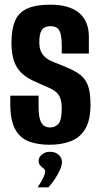

<svg xmlns="http://www.w3.org/2000/svg" viewBox="-20 -612 431 821"><path d="M192 7Q139 7 101.5 -8Q64 -23 44 -61Q24 -99 24 -168V-203Q55 -203 85 -203Q115 -203 145 -203V-158Q145 -121 151 -101.5Q157 -82 168 -74.5Q179 -67 194 -67Q217 -67 230.5 -83.5Q244 -100 244 -148Q244 -185 232.5 -203.5Q221 -222 196 -233.5Q171 -245 132 -262Q97 -277 74 -298Q51 -319 40 -351Q29 -383 29 -429Q29 -487 44.5 -523Q60 -559 96.5 -575.5Q133 -592 195 -592Q275 -592 317.5 -557.5Q360 -523 360 -454V-383Q331 -383 302.5 -383Q274 -383 244 -383V-419Q244 -464 233.5 -482Q223 -500 196 -500Q170 -500 159 -484Q148 -468 148 -432Q148 -399 161.5 -380.5Q175 -362 196 -352.5Q217 -343 241 -334Q285 -317 313 -299.5Q341 -282 354 -251.5Q367 -221 367 -164Q367 -100 345.5 -62.5Q324 -25 284.5 -9Q245 7 192 7ZM141 189Q155 168 164 150Q173 132 173 120Q173 113 166 108Q159 103 152 95.5Q145 88 145 75Q145 61 159 49Q173 37 194 37Q217 37 231 50Q245 63 245 81Q245 95 236 115Q227 135 214 154.5Q201 174 187 189Z"/></svg>

Font: Alumni Sans
Style: Bold
Weight: 700
Designer: Robert E. Leuschke
Foundry: Robert E. Leuschke
Version: Version 1.018